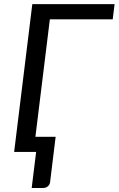

<svg xmlns="http://www.w3.org/2000/svg" viewBox="-20 -736 575 930"><path d="M526 -642.5H221.5L151.5 -73.5H249.5L222.5 147Q220.5 159.5 211.2 167Q202 174.5 189 174.5H133.5L155 0H48.5L136.5 -716H535Z"/></svg>

Font: Lato
Style: Italic
Weight: 400
Italic angle: -7°
Designer: Lukasz Dziedzic
Foundry: tyPoland Lukasz Dziedzic
Version: Version 2.007; 2014-02-27